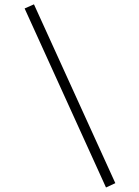

<svg xmlns="http://www.w3.org/2000/svg" viewBox="-20 -708 626 864"><path d="M132.8 -688.5 499 116.2 457 135.7 90.8 -669.9Z"/></svg>

Font: Thabit
Style: Regular
Weight: 500
Designer: Regenerated by Nadim Shaikli
Foundry: MAK Alagha
Version: 0.01